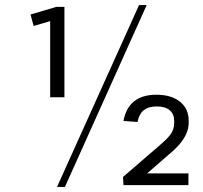

<svg xmlns="http://www.w3.org/2000/svg" viewBox="-20 -727 799 754"><path d="M233 -345H177V-658L204 -652L112 -625L100 -670L201 -700H233ZM526 -707H556L235 7H204ZM463 -32 602 -152Q640 -184 652 -202.5Q664 -221 664 -244V-252Q664 -279 646.5 -294Q629 -309 596 -309Q563 -309 544.5 -294Q526 -279 520 -248L465 -252Q474 -303 506.5 -329Q539 -355 594 -355Q653 -355 687 -327.5Q721 -300 721 -253V-245Q721 -226 714 -207.5Q707 -189 693 -170.5Q679 -152 659 -134L515 -9L516 -46H720V0H465Z"/></svg>

Font: Pathway Extreme 28pt ExtraLight
Style: Regular
Weight: 250
Designer: Eduardo Rodriguez Tunni
Foundry: Eduardo Rodriguez Tunni
Version: Version 1.001;gftools[0.9.26]